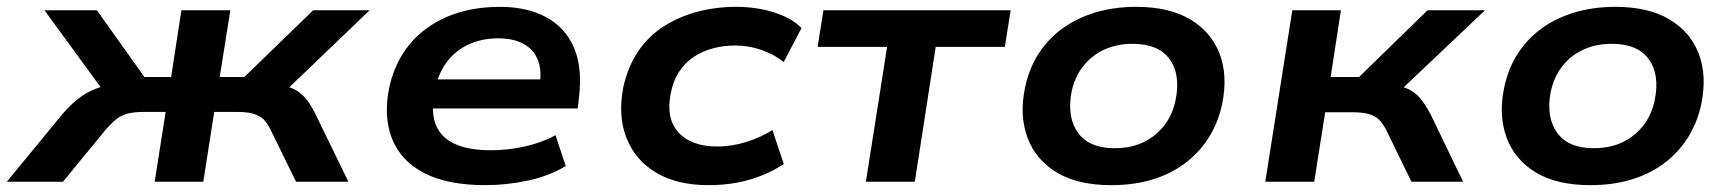

<svg xmlns="http://www.w3.org/2000/svg" viewBox="-57 -531 5060 561"><path d="M-37 0 124 -196Q148 -224 171.5 -242.5Q195 -261 223.5 -272Q252 -283 288 -286L259 -246L73 -501H226L365 -306H443L473 -501H616L585 -306H657L858 -501H1023L757 -246L740 -287Q771 -283 793 -274.5Q815 -266 832 -248Q849 -230 865 -197L961 0H808L734 -151Q724 -172 712 -183Q700 -194 682 -199Q664 -204 634 -204H569L537 0H395L427 -204H363Q335 -204 316 -199Q297 -194 282.5 -182.5Q268 -171 251 -151L127 0Z M1362 10Q1251 10 1183 -25Q1115 -60 1089 -124.5Q1063 -189 1080 -274Q1096 -348 1139 -400.5Q1182 -453 1249.5 -482Q1317 -511 1404 -511Q1483 -511 1538.5 -481Q1594 -451 1619.5 -393Q1645 -335 1635 -249L1631 -214H1182L1195 -299H1541L1519 -277Q1527 -325 1514.5 -356Q1502 -387 1472.5 -403Q1443 -419 1398 -419Q1351 -419 1312 -401Q1273 -383 1247.5 -348.5Q1222 -314 1214 -266L1212 -255Q1202 -201 1217 -165Q1232 -129 1272 -110.5Q1312 -92 1378 -92Q1427 -92 1476.5 -103Q1526 -114 1566 -136L1596 -46Q1549 -17 1486 -3.5Q1423 10 1362 10Z M2013 10Q1922 10 1861 -26Q1800 -62 1774 -126.5Q1748 -191 1764 -275Q1777 -335 1807 -380Q1837 -425 1881.5 -453.5Q1926 -482 1980 -496.5Q2034 -511 2094 -511Q2154 -511 2205.5 -494.5Q2257 -478 2285 -449L2233 -350Q2205 -372 2168 -385Q2131 -398 2092 -398Q2056 -398 2025 -389.5Q1994 -381 1969 -364Q1944 -347 1927 -321Q1910 -295 1903 -259Q1888 -185 1925.5 -144Q1963 -103 2039 -103Q2081 -103 2123 -116Q2165 -129 2200 -151L2233 -52Q2207 -34 2172 -19.5Q2137 -5 2097.5 2.5Q2058 10 2013 10Z M2473 0 2535 -394H2332L2349 -501H2896L2879 -394H2677L2616 0Z M3190 10Q3093 10 3031.5 -26.5Q2970 -63 2945.5 -128Q2921 -193 2938 -275Q2950 -332 2978.5 -375.5Q3007 -419 3049 -449Q3091 -479 3145 -495Q3199 -511 3263 -511Q3359 -511 3420.5 -474.5Q3482 -438 3506.5 -374Q3531 -310 3514 -227Q3502 -171 3473.5 -127Q3445 -83 3403.5 -52.5Q3362 -22 3308.5 -6Q3255 10 3190 10ZM3199 -98Q3247 -98 3283 -115Q3319 -132 3344 -163.5Q3369 -195 3378 -239Q3393 -313 3360.5 -358Q3328 -403 3252 -403Q3207 -403 3170.5 -386.5Q3134 -370 3109 -339Q3084 -308 3074 -263Q3060 -189 3092.5 -143.5Q3125 -98 3199 -98Z M3640 0 3719 -501H3861L3831 -306H3914L4114 -501H4282L4015 -248L4006 -283Q4038 -280 4057.5 -271Q4077 -262 4092 -244.5Q4107 -227 4123 -197L4218 0H4067L3994 -150Q3984 -170 3972 -181.5Q3960 -193 3942 -198Q3924 -203 3894 -203H3815L3783 0Z M4590 10Q4493 10 4431.5 -26.5Q4370 -63 4345.5 -128Q4321 -193 4338 -275Q4350 -332 4378.5 -375.5Q4407 -419 4449 -449Q4491 -479 4545 -495Q4599 -511 4663 -511Q4759 -511 4820.5 -474.5Q4882 -438 4906.5 -374Q4931 -310 4914 -227Q4902 -171 4873.5 -127Q4845 -83 4803.5 -52.5Q4762 -22 4708.5 -6Q4655 10 4590 10ZM4599 -98Q4647 -98 4683 -115Q4719 -132 4744 -163.5Q4769 -195 4778 -239Q4793 -313 4760.5 -358Q4728 -403 4652 -403Q4607 -403 4570.5 -386.5Q4534 -370 4509 -339Q4484 -308 4474 -263Q4460 -189 4492.5 -143.5Q4525 -98 4599 -98Z"/></svg>

Font: Nunito Sans 7pt SemiExpanded
Style: Bold Italic
Weight: 700
Width: 6
Italic angle: -9°
Designer: Vernon Adams
Foundry: Vernon Adams
Version: Version 3.101;gftools[0.9.27]